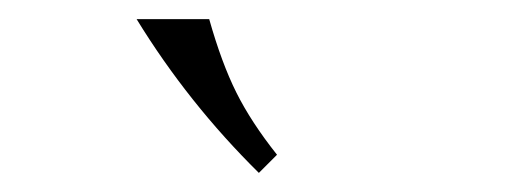

<svg xmlns="http://www.w3.org/2000/svg" viewBox="-20 -760 540 201"><path d="M251 -579Q177 -652 123 -740H199Q212 -694 227.5 -663Q243 -632 270 -598Z"/></svg>

Font: Inria Serif Light
Style: Regular
Weight: 300
Designer: Black Foundry Team
Foundry: Black Foundry
Version: Version 1.000; ttfautohint (v1.8.3)